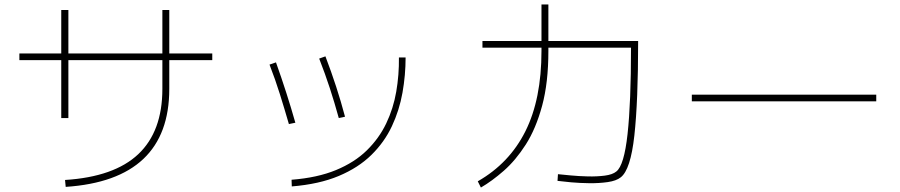

<svg xmlns="http://www.w3.org/2000/svg" viewBox="-20 -820 4040 862"><path d="M275 19 272 -12Q493 -26 601 -128Q709 -230 709 -421V-550H287V-290H255V-550H67V-580H255V-775H287V-580H709V-775H740V-580H933V-550H740V-421Q740 -12 275 19Z M1501 -290Q1482 -359 1461 -423.5Q1440 -488 1413 -557L1441 -567Q1467 -499 1489 -431.5Q1511 -364 1529 -296ZM1290 17 1289 -13Q1405 -22 1488.5 -56.5Q1572 -91 1627 -145Q1682 -199 1714 -266Q1746 -333 1759 -408.5Q1772 -484 1771 -562H1801Q1801 -483 1787 -404Q1773 -325 1739.5 -253.5Q1706 -182 1647.5 -124.5Q1589 -67 1501 -30Q1413 7 1290 17ZM1277 -263Q1257 -332 1236.5 -397.5Q1216 -463 1190 -530L1219 -540Q1244 -470 1265.5 -403Q1287 -336 1306 -269Z M2139 22 2125 -6Q2267 -87 2339 -231Q2411 -375 2411 -591V-606H2146V-636H2411V-800H2442V-636H2845Q2845 -365 2828 -211.5Q2811 -58 2767 -24Q2747 -8 2708.5 -2.5Q2670 3 2626.5 2.5Q2583 2 2544 -1.5Q2505 -5 2483 -8L2485 -38Q2505 -36 2541.5 -32.5Q2578 -29 2619 -28Q2660 -27 2695 -31.5Q2730 -36 2747 -50Q2782 -77 2797.5 -218.5Q2813 -360 2813 -606H2442V-591Q2442 -449 2414 -345.5Q2386 -242 2340.5 -171Q2295 -100 2242 -53.5Q2189 -7 2139 22Z M3914 -395V-365H3086V-395Z"/></svg>

Font: Murecho ExtraLight
Style: Regular
Weight: 200
Designer: Neil Summerour
Foundry: Positype
Version: Version 1.010; ttfautohint (v1.8.3)